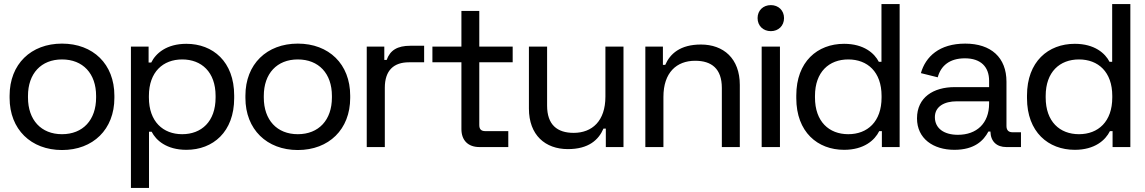

<svg xmlns="http://www.w3.org/2000/svg" viewBox="-20 -720 5607 940"><path d="M283.5 14.5C435.5 14.5 540 -86.5 540 -240.5V-251.5C540 -406.5 435.5 -506.5 283.5 -506.5C132 -506.5 27 -406.5 27 -251.5V-240.5C27 -86.5 132 14.5 283.5 14.5ZM283.5 -63C181.5 -63 117 -132.5 117 -242.5V-250.5C117 -360 181.5 -429 283.5 -429C386 -429 450.5 -360 450.5 -250.5V-242.5C450.5 -132.5 386 -63 283.5 -63Z M621 -492V200H709.5V-75H722.5C743.5 -33.5 795 13.5 892.5 13.5C1023 13.5 1126.5 -74.5 1126.5 -239.5V-252.5C1126.5 -418.5 1022 -505.5 892.5 -505.5C795 -505.5 742.5 -458.5 720.5 -414H707.5V-492ZM872 -429C966 -429 1035.5 -368 1035.5 -250.5V-242.5C1035.5 -124.5 966 -63 872 -63C778.5 -63 709 -124.5 709 -242.5V-250.5C709 -368 778.5 -429 872 -429Z M1438 14.5C1590 14.5 1694.5 -86.5 1694.5 -240.5V-251.5C1694.5 -406.5 1590 -506.5 1438 -506.5C1286.5 -506.5 1181.5 -406.5 1181.5 -251.5V-240.5C1181.5 -86.5 1286.5 14.5 1438 14.5ZM1438 -63C1336 -63 1271.5 -132.5 1271.5 -242.5V-250.5C1271.5 -360 1336 -429 1438 -429C1540.5 -429 1605 -360 1605 -250.5V-242.5C1605 -132.5 1540.5 -63 1438 -63Z M1775.5 0H1864V-290.5C1864 -376 1908.5 -415 1982 -415H2056.5V-496H1989.5C1925 -496 1890 -474 1873 -426.5H1861.5V-492H1775.5Z M2327.5 0H2468.5V-78H2356.5C2335 -78 2326.5 -88 2326.5 -108V-415H2490V-492H2326.5V-666.5H2239V-492H2097V-415H2239V-88C2239 -33.5 2271 0 2327.5 0Z M3032.5 -492H2944V-247C2944 -127.5 2879 -69.5 2788.5 -69.5C2708 -69.5 2658.5 -109 2658.5 -203V-492H2569.5V-188.5C2569.5 -58.5 2649.5 10 2760.5 10C2862 10 2911 -35.5 2934.5 -90.5H2946V0H3032.5Z M3139.5 0H3228V-245.5C3228 -365 3292.5 -422.5 3383.5 -422.5C3463.5 -422.5 3514 -384 3514 -289.5V0H3602V-304C3602 -434 3522 -502 3411.5 -502C3310 -502 3260.5 -456.5 3237 -402.5H3225.5V-492H3139.5Z M3709 0H3798.5V-492H3709ZM3754 -567.5C3791 -567.5 3818.5 -593.5 3818.5 -631.5C3818.5 -669 3791 -695 3754 -695C3716.5 -695 3689 -669 3689 -631.5C3689 -593.5 3716.5 -567.5 3754 -567.5Z M4384.5 0V-700H4295.5V-417.5H4282.5C4261.5 -458.5 4210 -505.5 4112.5 -505.5C3982 -505.5 3878.5 -418 3878.5 -252.5V-239.5C3878.5 -73.5 3983 13.5 4112.5 13.5C4210 13.5 4262.5 -33.5 4284.5 -78H4297.5V0ZM4133 -63C4039 -63 3970 -124.5 3970 -242.5V-250.5C3970 -368 4039 -429 4133 -429C4227 -429 4296 -368 4296 -250.5V-242.5C4296 -124.5 4227 -63 4133 -63Z M4819 -76H4829C4830 -27.5 4859.5 0 4907 0H4978.5V-72.5H4936.5C4918 -72.5 4907.5 -82.5 4907.5 -103V-320C4907.5 -438.5 4832 -506.5 4705.5 -506.5C4578.5 -506.5 4511.5 -442.5 4488.5 -362L4571 -341.5C4586 -397.5 4628.5 -434.5 4704 -434.5C4782 -434.5 4822.5 -392.5 4822.5 -324.5V-293.5H4654C4550 -293.5 4469.5 -243.5 4469.5 -140.5C4469.5 -41.5 4549 13.5 4652.5 13.5C4751 13.5 4795.5 -31.5 4819 -76ZM4669.5 -60C4602.5 -60 4557 -91 4557 -146.5C4557 -198 4602.5 -224 4664 -224H4822.5V-213C4822.5 -116 4761.5 -60 4669.5 -60Z M5514 0V-700H5425V-417.5H5412C5391 -458.5 5339.5 -505.5 5242 -505.5C5111.5 -505.5 5008 -418 5008 -252.5V-239.5C5008 -73.5 5112.5 13.5 5242 13.5C5339.5 13.5 5392 -33.5 5414 -78H5427V0ZM5262.5 -63C5168.5 -63 5099.5 -124.5 5099.5 -242.5V-250.5C5099.5 -368 5168.5 -429 5262.5 -429C5356.5 -429 5425.5 -368 5425.5 -250.5V-242.5C5425.5 -124.5 5356.5 -63 5262.5 -63Z"/></svg>

Font: MCL Standard
Style: Regular
Weight: 400
Designer: Květoslav Bartoš
Foundry: Florian Karsten
Version: Version 1.001;Glyphs 3.2.3 (3260)